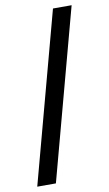

<svg xmlns="http://www.w3.org/2000/svg" viewBox="-94 -787 535 941"><g transform="rotate(-10 173.5 -316.5)"><path d="M105.5 106.4H12.7L240.2 -740.2H333Z"/></g></svg>

Font: Pretendard Medium
Style: Regular
Weight: 500
Designer: Base glyphs from Inter by Rasmus Andersson; Hangeul glyphs from Noto Sans CJK(Source Han Sans) by Jang Soo-young and Kan
Foundry: Kil Hyung-jin
Version: Version 1.309